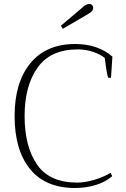

<svg xmlns="http://www.w3.org/2000/svg" viewBox="-20 -930 629 960"><path d="M284 -801 394 -894Q410 -910 426 -910Q435 -910 440.5 -904.5Q446 -899 446 -891Q446 -874 424 -862L294 -786ZM53 -350Q53 -518 132 -614Q211 -710 356 -710Q414 -710 461 -693.5Q508 -677 542 -647L535 -541H521Q513 -563 504 -640Q484 -657 447.5 -670Q411 -683 369 -683Q232 -683 167.5 -591.5Q103 -500 103 -350Q103 -198 165 -107.5Q227 -17 367 -17Q402 -17 448.5 -30Q495 -43 533 -66L541 -49Q509 -21 460.5 -5.5Q412 10 355 10Q207 10 130 -85Q53 -180 53 -350Z"/></svg>

Font: Trirong ExtraLight
Style: Regular
Weight: 275
Designer: Katatrad Team
Foundry: CadsonDemak
Version: Version 1.001